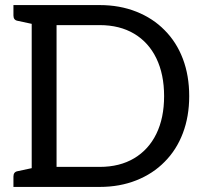

<svg xmlns="http://www.w3.org/2000/svg" viewBox="-20 -737 796 757"><path d="M33 0V-41Q33 -59 49 -62L105 -74V-643L49 -655Q33 -658 33 -676V-717H373Q452 -717 517.5 -691Q583 -665 629 -618Q676 -571 701 -505Q726 -439 726 -358Q726 -278 701 -212Q676 -146 629 -99Q583 -52 517.5 -26Q452 0 373 0ZM203 -79H373Q452 -79 509 -113Q566 -147 596.5 -209.5Q627 -272 627 -358Q627 -444 596.5 -507Q566 -570 509 -604Q452 -638 373 -638H203Z"/></svg>

Font: Aleo
Style: Regular
Weight: 400
Designer: Alessio Laiso
Foundry: Alessio Laiso
Version: Version 2.001; ttfautohint (v1.8.4.7-5d5b);gftools[0.9.29]